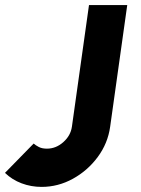

<svg xmlns="http://www.w3.org/2000/svg" viewBox="-64 -720 552 753"><path d="M99 13Q58 13 20.8 -1Q-16.5 -15 -44.5 -42L68 -157Q75 -150.5 87.8 -143.8Q100.5 -137 120 -137Q155.5 -137 184.2 -162.5Q213 -188 218 -223L285 -700H435L368 -223Q359 -158 319.5 -104.5Q280 -51 222 -19Q164 13 99 13Z"/></svg>

Font: Urbanist Black
Style: Italic
Weight: 900
Italic angle: -8°
Designer: Corey Hu
Foundry: Corey Hu
Version: Version 1.330; ttfautohint (v1.8.4.7-5d5b)